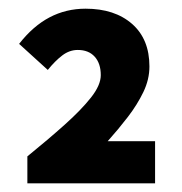

<svg xmlns="http://www.w3.org/2000/svg" viewBox="-20 -794 418 442"><path d="M43 -372V-434Q91 -473 129 -507Q167 -541 189.5 -569.5Q212 -598 212 -621Q212 -648 198 -663.5Q184 -679 159 -679Q140 -679 123.5 -666.5Q107 -654 90 -633L24 -693Q56 -734 94 -754Q132 -774 177 -774Q244 -774 284 -739Q324 -704 324 -641Q324 -611 310 -582Q296 -553 274.5 -525Q253 -497 228 -469H337V-372Z"/></svg>

Font: Source Sans 3 ExtraLight ExtraBold
Style: Regular
Weight: 800
Version: Version 3.052;hotconv 1.1.0;makeotfexe 2.6.0